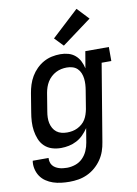

<svg xmlns="http://www.w3.org/2000/svg" viewBox="-105 -853 811 1133"><g transform="rotate(-10 300.0 -286.0)"><path d="M218 213Q193 213 168 210Q143 207 120.5 199.5Q98 192 78 178.5Q58 165 45 145.5Q32 126 26.5 101.5Q21 77 25 53H120Q119 65 122 77Q125 89 132 98Q139 107 149 113Q159 119 170 122.5Q181 126 193.5 127.5Q206 129 218 129Q243 129 268 120.5Q293 112 311.5 93.5Q330 75 340.5 51Q351 27 355 2L369 -82Q355 -61 337 -43Q319 -25 297 -13.5Q275 -2 251 3Q227 8 204 8Q175 8 149.5 0Q124 -8 105 -26Q86 -44 76 -69Q66 -94 62 -120.5Q58 -147 59.5 -175Q61 -203 66 -231L84 -341Q88 -366 96 -391Q104 -416 117.5 -439Q131 -462 150.5 -481.5Q170 -501 193.5 -514Q217 -527 242.5 -532.5Q268 -538 294 -538Q319 -538 342 -531.5Q365 -525 382.5 -510Q400 -495 410.5 -474Q421 -453 426 -430L443 -530H584V-446H526L449 16Q445 43 436 69Q427 95 411 118.5Q395 142 373 161Q351 180 325 192Q299 204 272 208.5Q245 213 218 213ZM255 -76Q271 -76 286.5 -79Q302 -82 316.5 -89Q331 -96 344 -107Q357 -118 365.5 -132Q374 -146 379 -161.5Q384 -177 387 -192L405 -302Q408 -320 409 -337.5Q410 -355 408 -372Q406 -389 399.5 -405Q393 -421 381 -432.5Q369 -444 352.5 -449Q336 -454 318 -454Q301 -454 284.5 -450.5Q268 -447 252.5 -439Q237 -431 223.5 -418.5Q210 -406 201 -391Q192 -376 186.5 -360Q181 -344 178 -327L160 -217Q157 -200 156.5 -182.5Q156 -165 159.5 -149Q163 -133 171 -118.5Q179 -104 192 -94Q205 -84 221.5 -80Q238 -76 255 -76ZM324 -584 274 -636 435 -785 501 -715Z"/></g></svg>

Font: Iosevka Curly Slab MdExObl
Style: Regular
Weight: 500
Width: 7
Italic angle: -9°
Monospace: yes
Designer: Belleve Invis
Foundry: Belleve Invis
Version: Version 11.1.0; ttfautohint (v1.8.3)